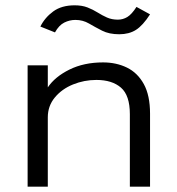

<svg xmlns="http://www.w3.org/2000/svg" viewBox="-20 -703 665 723"><path d="M84 0V-457H160V-374Q187 -414 241.5 -441Q296 -468 368 -468Q418 -468 458 -448.5Q498 -429 521.5 -386.5Q545 -344 545 -275V0H469V-273Q469 -344 435.5 -373Q402 -402 343 -402Q297 -402 255 -385Q213 -368 186.5 -336Q160 -304 160 -261V0ZM494 -677 545 -649Q518 -607 492 -590.5Q466 -574 429 -574Q391 -574 364.5 -587.5Q338 -601 315 -614.5Q292 -628 264 -628Q242 -628 222 -618Q202 -608 187 -581L132 -603Q149 -637 180.5 -660Q212 -683 261 -683Q289 -683 309.5 -675Q330 -667 347.5 -656Q365 -645 383 -637Q401 -629 424 -629Q443 -629 459.5 -639Q476 -649 494 -677Z"/></svg>

Font: Inconsolata Expanded
Style: Regular
Weight: 400
Width: 7
Monospace: yes
Designer: Raph Levien, Cyreal, Brenton Simpson
Foundry: Raph Levien, Cyreal, Google
Version: Version 3.100; ttfautohint (v1.8.4.7-5d5b)